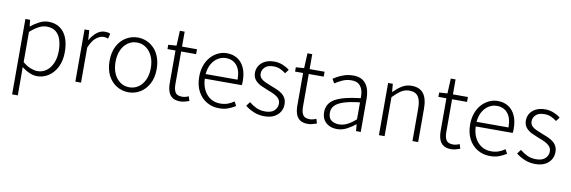

<svg xmlns="http://www.w3.org/2000/svg" viewBox="-61 -1192 5751 1934"><g transform="rotate(10 2815.0 -225.0)"><path d="M100 237V-534H148L155 -468H157Q196 -499 241.5 -523Q287 -547 335 -547Q406 -547 453.5 -513Q501 -479 525 -418.5Q549 -358 549 -275Q549 -184 516 -119.5Q483 -55 430 -21Q377 13 314 13Q277 13 237 -4Q197 -21 157 -52L158 46V237ZM310 -38Q361 -38 401 -67.5Q441 -97 464 -150.5Q487 -204 487 -274Q487 -338 471 -388.5Q455 -439 419.5 -467.5Q384 -496 324 -496Q286 -496 245 -474.5Q204 -453 158 -412V-103Q201 -67 240.5 -52.5Q280 -38 310 -38Z M705 0V-534H753L760 -435H762Q789 -484 828 -515.5Q867 -547 913 -547Q929 -547 942 -544.5Q955 -542 967 -536L955 -484Q942 -488 932 -490.5Q922 -493 906 -493Q871 -493 832 -462.5Q793 -432 763 -358V0Z M1249 13Q1185 13 1129.5 -20Q1074 -53 1041 -115.5Q1008 -178 1008 -266Q1008 -355 1041 -418Q1074 -481 1129.5 -514Q1185 -547 1249 -547Q1297 -547 1341 -528Q1385 -509 1418.5 -473Q1452 -437 1471 -384.5Q1490 -332 1490 -266Q1490 -178 1456.5 -115.5Q1423 -53 1368.5 -20Q1314 13 1249 13ZM1249 -38Q1301 -38 1342 -66.5Q1383 -95 1406.5 -146.5Q1430 -198 1430 -266Q1430 -335 1406.5 -386.5Q1383 -438 1342 -467Q1301 -496 1249 -496Q1197 -496 1156 -467Q1115 -438 1092 -386.5Q1069 -335 1069 -266Q1069 -198 1092 -146.5Q1115 -95 1156 -66.5Q1197 -38 1249 -38Z M1781 13Q1728 13 1698.5 -7.5Q1669 -28 1656.5 -65Q1644 -102 1644 -151V-484H1562V-528L1646 -534L1653 -687H1702V-534H1855V-484H1702V-147Q1702 -97 1719.5 -67Q1737 -37 1791 -37Q1806 -37 1824 -41.5Q1842 -46 1856 -53L1870 -7Q1847 1 1823.5 7Q1800 13 1781 13Z M2174 13Q2105 13 2048.5 -20.5Q1992 -54 1958.5 -116Q1925 -178 1925 -266Q1925 -331 1944 -383Q1963 -435 1996.5 -471.5Q2030 -508 2072 -527.5Q2114 -547 2159 -547Q2223 -547 2269 -517.5Q2315 -488 2340 -432.5Q2365 -377 2365 -299Q2365 -288 2364.5 -277.5Q2364 -267 2362 -256H1984Q1986 -192 2010.5 -142.5Q2035 -93 2078 -64.5Q2121 -36 2179 -36Q2222 -36 2256 -48.5Q2290 -61 2320 -82L2343 -39Q2311 -19 2271 -3Q2231 13 2174 13ZM1984 -303H2311Q2311 -399 2270 -448Q2229 -497 2159 -497Q2116 -497 2078 -474Q2040 -451 2015 -408Q1990 -365 1984 -303Z M2638 13Q2580 13 2529 -8.5Q2478 -30 2442 -60L2474 -102Q2508 -74 2547 -55Q2586 -36 2640 -36Q2701 -36 2732 -65.5Q2763 -95 2763 -136Q2763 -168 2743.5 -189.5Q2724 -211 2694.5 -225Q2665 -239 2634 -250Q2595 -265 2557.5 -282.5Q2520 -300 2495.5 -329Q2471 -358 2471 -403Q2471 -443 2491.5 -475.5Q2512 -508 2551 -527.5Q2590 -547 2646 -547Q2690 -547 2731 -530.5Q2772 -514 2801 -490L2771 -450Q2744 -471 2714 -484.5Q2684 -498 2645 -498Q2586 -498 2557.5 -470Q2529 -442 2529 -406Q2529 -377 2546 -358Q2563 -339 2591 -326.5Q2619 -314 2649 -302Q2681 -290 2711 -277.5Q2741 -265 2765.5 -247.5Q2790 -230 2805 -204Q2820 -178 2820 -139Q2820 -98 2799 -63Q2778 -28 2738 -7.5Q2698 13 2638 13Z M3086 13Q3033 13 3003.5 -7.5Q2974 -28 2961.5 -65Q2949 -102 2949 -151V-484H2867V-528L2951 -534L2958 -687H3007V-534H3160V-484H3007V-147Q3007 -97 3024.5 -67Q3042 -37 3096 -37Q3111 -37 3129 -41.5Q3147 -46 3161 -53L3175 -7Q3152 1 3128.5 7Q3105 13 3086 13Z M3381 13Q3338 13 3303 -3.5Q3268 -20 3247 -52.5Q3226 -85 3226 -135Q3226 -223 3307.5 -269.5Q3389 -316 3565 -335Q3567 -375 3557.5 -411.5Q3548 -448 3521.5 -472Q3495 -496 3444 -496Q3392 -496 3348.5 -475.5Q3305 -455 3276 -435L3251 -478Q3271 -492 3301.5 -508Q3332 -524 3370 -535.5Q3408 -547 3451 -547Q3515 -547 3553 -519.5Q3591 -492 3607.5 -445Q3624 -398 3624 -338V0H3576L3570 -68H3566Q3527 -35 3480 -11Q3433 13 3381 13ZM3393 -37Q3437 -37 3478 -57.5Q3519 -78 3565 -119V-292Q3461 -281 3399 -260Q3337 -239 3310.5 -209Q3284 -179 3284 -138Q3284 -82 3316 -59.5Q3348 -37 3393 -37Z M3810 0V-534H3858L3865 -452H3867Q3907 -492 3950.5 -519.5Q3994 -547 4049 -547Q4132 -547 4171.5 -495.5Q4211 -444 4211 -341V0H4153V-333Q4153 -416 4125.5 -455.5Q4098 -495 4035 -495Q3989 -495 3952 -471Q3915 -447 3868 -399V0Z M4552 13Q4499 13 4469.5 -7.5Q4440 -28 4427.5 -65Q4415 -102 4415 -151V-484H4333V-528L4417 -534L4424 -687H4473V-534H4626V-484H4473V-147Q4473 -97 4490.5 -67Q4508 -37 4562 -37Q4577 -37 4595 -41.5Q4613 -46 4627 -53L4641 -7Q4618 1 4594.5 7Q4571 13 4552 13Z M4945 13Q4876 13 4819.5 -20.5Q4763 -54 4729.5 -116Q4696 -178 4696 -266Q4696 -331 4715 -383Q4734 -435 4767.5 -471.5Q4801 -508 4843 -527.5Q4885 -547 4930 -547Q4994 -547 5040 -517.5Q5086 -488 5111 -432.5Q5136 -377 5136 -299Q5136 -288 5135.5 -277.5Q5135 -267 5133 -256H4755Q4757 -192 4781.5 -142.5Q4806 -93 4849 -64.5Q4892 -36 4950 -36Q4993 -36 5027 -48.5Q5061 -61 5091 -82L5114 -39Q5082 -19 5042 -3Q5002 13 4945 13ZM4755 -303H5082Q5082 -399 5041 -448Q5000 -497 4930 -497Q4887 -497 4849 -474Q4811 -451 4786 -408Q4761 -365 4755 -303Z M5409 13Q5351 13 5300 -8.5Q5249 -30 5213 -60L5245 -102Q5279 -74 5318 -55Q5357 -36 5411 -36Q5472 -36 5503 -65.5Q5534 -95 5534 -136Q5534 -168 5514.5 -189.5Q5495 -211 5465.5 -225Q5436 -239 5405 -250Q5366 -265 5328.5 -282.5Q5291 -300 5266.5 -329Q5242 -358 5242 -403Q5242 -443 5262.5 -475.5Q5283 -508 5322 -527.5Q5361 -547 5417 -547Q5461 -547 5502 -530.5Q5543 -514 5572 -490L5542 -450Q5515 -471 5485 -484.5Q5455 -498 5416 -498Q5357 -498 5328.5 -470Q5300 -442 5300 -406Q5300 -377 5317 -358Q5334 -339 5362 -326.5Q5390 -314 5420 -302Q5452 -290 5482 -277.5Q5512 -265 5536.5 -247.5Q5561 -230 5576 -204Q5591 -178 5591 -139Q5591 -98 5570 -63Q5549 -28 5509 -7.5Q5469 13 5409 13Z"/></g></svg>

Font: Noto Sans JP Thin Light
Style: Regular
Weight: 300
Version: Version 2.004-H2;hotconv 1.0.118;makeotfexe 2.5.65603